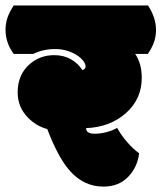

<svg xmlns="http://www.w3.org/2000/svg" viewBox="-55 -670 592 704"><path d="M324.2 14.2Q253.4 14.2 202.6 -42Q159.2 -89.8 118.2 -196.8Q78.1 -207.5 47.4 -238.8Q9.8 -277.3 9.8 -331.1Q9.8 -396.5 53.7 -434.6Q91.3 -467.8 144 -467.8Q178.7 -467.8 205.1 -452.6Q231.4 -437.5 247.1 -413.1Q258.8 -416.5 258.8 -426.3Q258.8 -436 250 -447.3Q241.2 -458.5 226.6 -467.8Q190.9 -490.2 147.2 -490.2Q103.5 -490.2 66.4 -472.2H-4.9Q-34.7 -513.7 -34.7 -560.1Q-34.7 -585 -27.6 -605.2Q-20.5 -625.5 -4.9 -649.9H487.8Q517.1 -605 517.1 -559.6Q517.1 -514.2 486.8 -472.2H440.9Q464.8 -436.5 464.8 -384.8Q464.8 -306.6 406.5 -255.1Q348.1 -203.6 260.7 -200.2Q260.7 -179.7 291.5 -179.7Q314 -179.7 336.7 -185.8Q359.4 -191.9 374.5 -201.2Q389.6 -173.8 411.4 -148.9Q433.1 -124 455.1 -107.9Q449.2 -57.1 414.8 -21.5Q380.4 14.2 324.2 14.2Z"/></svg>

Font: Modak
Style: Regular
Weight: 400
Version: Version 1.036;PS Version 1.000;hotconv 1.0.79;makeotf.lib2.5